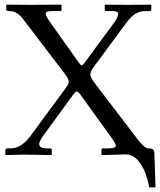

<svg xmlns="http://www.w3.org/2000/svg" viewBox="-20 -666 690 827"><path d="M521 -1 419.9 2 417 0V-20Q417 -26.9 422.9 -26.9H446.8Q479 -26.9 479 -39.1Q479 -46.4 460 -73.2L324.2 -261.2Q316.4 -272 310.1 -272Q306.2 -272 294.9 -257.8L163.1 -77.1Q148.9 -55.7 148.9 -45.9Q148.9 -37.1 156.5 -32Q164.1 -26.9 178.2 -26.9H196.8Q203.1 -25.4 203.1 -20V0L200.2 2Q103 0 87.9 0L3.9 2L2.9 0V-20Q2.9 -26.9 14.2 -26.9H25.9Q71.8 -26.9 111.8 -81.1L266.1 -291Q275.9 -303.7 275.9 -314Q275.9 -326.2 262.2 -344.2L90.8 -568.8Q77.1 -587.4 69.3 -595.9Q61.5 -604.5 49.1 -611.3Q36.6 -618.2 21 -618.2H19Q6.8 -618.2 6.8 -625V-645L12.2 -646Q26.9 -646 67.9 -645.5Q108.9 -645 112.8 -645Q114.3 -645 140.1 -645.3Q166 -645.5 196.5 -645.8Q227.1 -646 240.2 -646Q244.1 -645 245.1 -645V-625Q245.1 -618.2 240.2 -618.2H200.2Q176.8 -618.2 176.8 -606.9Q176.8 -598.1 194.8 -571.8L319.8 -396Q327.6 -384.8 332 -384.8Q335.9 -384.8 345.2 -397L474.1 -571.8Q488.8 -592.8 488.8 -606Q488.8 -618.2 467.8 -618.2H438Q431.2 -618.2 431.2 -625V-645L433.1 -646Q444.8 -646 486.3 -645.5Q527.8 -645 532.2 -645Q533.2 -645 575.9 -645.5Q618.7 -646 628.9 -646L631.8 -645V-625Q631.8 -618.2 623 -618.2H606Q583 -618.2 564.2 -607.4Q545.4 -596.7 522 -564.9L381.8 -375Q369.1 -357.4 369.1 -345.2Q369.1 -333 384.8 -312L562 -80.1Q600.6 -26.9 618.2 -26.9Q633.8 -26.9 639.4 -21.7Q645 -16.6 645 -6.8L649.9 141.1H623Q620.6 128.9 617.4 116.2Q614.3 103.5 608.4 86.2Q602.5 68.8 594.5 54.4Q586.4 40 576.2 27.1Q565.9 14.2 551.5 6.6Q537.1 -1 521 -1Z"/></svg>

Font: Linux Biolinum G
Style: Regular
Weight: 400
Designer: Philipp H. Poll
Foundry: Philipp H. Poll
Version: Version 1.1.0 ; ttfautohint (v1.6)